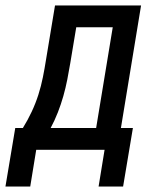

<svg xmlns="http://www.w3.org/2000/svg" viewBox="-65 -550 585 705"><path d="M-45 135 -9 -80H19Q37 -109 51.5 -140Q66 -171 76 -202.5Q86 -234 92.5 -266.5Q99 -299 104 -331L137 -530H453L379 -80H423L387 135H297L319 0H68L46 135ZM288 -80 349 -450H215L193 -318Q188 -288 182 -257.5Q176 -227 167.5 -197Q159 -167 147.5 -137.5Q136 -108 121 -80Z"/></svg>

Font: Iosevka Curly Medium Oblique
Style: Regular
Weight: 500
Italic angle: -9°
Monospace: yes
Designer: Belleve Invis
Foundry: Belleve Invis
Version: Version 11.1.0; ttfautohint (v1.8.3)